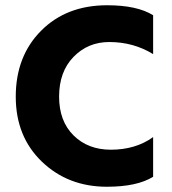

<svg xmlns="http://www.w3.org/2000/svg" viewBox="-20 -703 653 731"><path d="M563 -645V-497Q488 -543 396 -543Q315 -543 260 -486.5Q205 -430 205 -335Q205 -242 260 -187.5Q315 -133 402 -133Q496 -133 563 -181V-30Q502 8 387 8Q239 8 139.5 -87.5Q40 -183 40 -335Q40 -489 136.5 -586Q233 -683 388 -683Q502 -683 563 -645Z"/></svg>

Font: Hind Bold
Style: Regular
Weight: 700
Designer: Manushi Parikh, Satya Rajpurohit
Foundry: Indian Type Foundry
Version: Version 1.201;PS 1.0;hotconv 1.0.78;makeotf.lib2.5.61930; tt